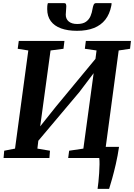

<svg xmlns="http://www.w3.org/2000/svg" viewBox="-20 -1003 851 1219"><path d="M599.5 196Q602.1 179 604.9 152.2Q607.7 125.4 609.6 96.1Q611.6 66.8 611.9 41.1Q612.3 15.4 610.1 0L571.8 -70.4H735.7Q727.5 -14.3 715.5 38Q703.5 90.3 691.9 131.4Q680.2 172.4 672.8 196ZM2.7 0 6.7 -46.1 75.4 -59.5 159.7 -682.6 92.4 -693.3 99.2 -743H389.1L383 -693.3L300.9 -682.6L227.7 -146L201.1 -158.1L334.4 -325.2L622.6 -673.4L578.6 -569.4L592.9 -682.6L518.7 -693.3L525 -743H811.3L805.7 -693.3L733.5 -682.6L649.9 -59.5L723.7 -46.1L718.9 0H412.9L419 -46.1L509.3 -59.5L581.9 -592.6L607.8 -582.4L484 -418.7L185.9 -65L226.4 -135.3L217.4 -59.5L297.3 -46.1L293.7 0ZM388.3 -983Q396.2 -983 398.6 -976.8Q401.1 -970.5 400.9 -961.7Q400.8 -951.1 399.2 -935.7Q397.5 -920.4 397.5 -909.8Q397.5 -882.5 416.5 -866.6Q435.5 -850.7 470.1 -850.7Q506.2 -850.7 526 -865Q545.9 -879.3 555 -901.5Q564.1 -923.7 567.6 -947.2Q569.8 -960.6 574.2 -971.8Q578.7 -983 589 -983H688.2Q688.2 -979.2 688 -975.1Q687.7 -971 686.6 -965.9Q676.3 -913.5 648.7 -878.2Q621 -842.9 576.1 -825.2Q531.2 -807.4 468.6 -807.4Q409.8 -807.4 367.5 -822.8Q325.1 -838.2 302.4 -869Q279.7 -899.8 279.7 -945.3Q279.7 -954.2 280.2 -963.7Q280.7 -973.3 284 -983Z"/></svg>

Font: Merriweather 7pt Light
Style: Italic
Weight: 300
Italic angle: -7.8°
Designer: Eben Sorkin
Foundry: Eben Sorkin
Version: Version 2.200;gftools[0.9.31]